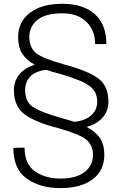

<svg xmlns="http://www.w3.org/2000/svg" viewBox="-20 -741 645 1003"><path d="M546.4 -210.4Q546.4 -161.6 517.1 -127.9Q487.8 -94.2 433.1 -77.6Q480 -52.7 502.4 -19.3Q524.9 14.2 524.9 67.9Q524.9 150.4 463.6 196Q402.3 241.7 295.9 241.7Q189.9 241.7 119.9 192.1Q49.8 142.6 49.8 31.2L108.4 30.3Q108.4 116.2 162.8 154.1Q217.3 191.9 295.9 191.9Q377 191.9 421.4 158Q465.8 124 465.8 68.8Q465.8 16.1 429.4 -12.5Q393.1 -41 285.6 -71.3Q165 -101.6 108.9 -143.6Q52.7 -185.5 52.7 -269Q52.7 -317.9 80.8 -352.1Q108.9 -386.2 161.6 -402.8Q117.2 -427.2 95.9 -460.9Q74.7 -494.6 74.7 -546.9Q74.7 -627 136.2 -674.1Q197.8 -721.2 304.7 -721.2Q415 -721.2 475.3 -667.2Q535.6 -613.3 535.6 -510.7H477.1Q477.1 -581.1 432.1 -626.2Q387.2 -671.4 304.7 -671.4Q218.3 -671.4 175.8 -637.2Q133.3 -603 133.3 -548.3Q133.3 -491.7 168.5 -463.6Q203.6 -435.5 315.4 -404.3Q438.5 -371.6 492.4 -332Q546.4 -292.5 546.4 -210.4ZM291 -356Q271.5 -360.8 254.4 -365.7Q237.3 -370.6 221.7 -376.5Q165.5 -369.6 138.4 -341.3Q111.3 -313 111.3 -270Q111.3 -212.4 148.7 -184.6Q186 -156.7 307.6 -122.6Q324.7 -117.7 339.4 -113.3Q354 -108.9 368.7 -104.5Q425.8 -110.8 456.8 -138.9Q487.8 -167 487.8 -209Q487.8 -262.7 447.3 -292.5Q406.7 -322.3 291 -356Z"/></svg>

Font: Roboto Web
Style: Light
Weight: 300
Designer: Google
Version: Version 1.200310; 2013